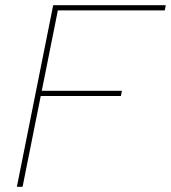

<svg xmlns="http://www.w3.org/2000/svg" viewBox="-20 -720 659 740"><path d="M185 -700H619L615 -680H203L141 -370H450L446 -350H137L67 0H45Z"/></svg>

Font: Albert Sans Thin
Style: Italic
Weight: 250
Italic angle: -11.25°
Designer: Andreas Rasmussen
Foundry: a.Foundry
Version: Version 1.025